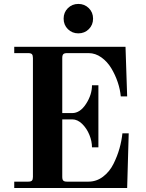

<svg xmlns="http://www.w3.org/2000/svg" viewBox="-20 -948 734 968"><path d="M51.8 0V-32.2H122.1Q135.7 -32.2 140.9 -37.4Q146 -42.5 146 -56.2V-655.8Q146 -669.4 140.9 -674.8Q135.7 -680.2 122.1 -680.2H51.8V-711.9H612.8L621.1 -461.9H588.9Q585.9 -496.6 573.5 -533.7Q561 -570.8 541 -604Q521 -637.2 491 -658.7Q460.9 -680.2 426.8 -680.2H317.9Q304.2 -680.2 299.1 -674.8Q293.9 -669.4 293.9 -655.8V-377.9H344.2Q383.8 -377.9 413.8 -424.3Q443.8 -470.7 443.8 -518.1H476.1V-205.1H443.8Q443.8 -235.4 430.9 -267.6Q418 -299.8 394.5 -323Q371.1 -346.2 344.2 -346.2H293.9V-56.2Q293.9 -42.5 299.1 -37.4Q304.2 -32.2 317.9 -32.2H425.8Q466.3 -32.2 499.3 -57.1Q532.2 -82 551.8 -121.1Q571.3 -160.2 582.3 -199.2Q593.3 -238.3 597.2 -275.9H628.9L621.1 0ZM322.3 -907Q343.8 -928.2 375 -928.2Q406.2 -928.2 427.7 -907Q449.2 -885.7 449.2 -854Q449.2 -822.3 427.7 -801Q406.2 -779.8 375 -779.8Q343.8 -779.8 322.3 -801Q300.8 -822.3 300.8 -854Q300.8 -885.7 322.3 -907Z"/></svg>

Font: Flanker Steampunk
Style: Bold
Weight: 700
Designer: Alexey Kryukov, Leonardo Di Lena
Foundry: Alexey Kryukov, Leonardo Di Lena
Version: 1.210